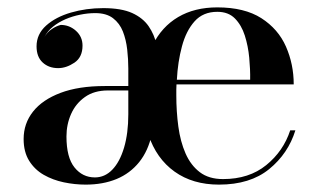

<svg xmlns="http://www.w3.org/2000/svg" viewBox="-20 -490 858 520"><path d="M212 10Q182.5 10 152.8 3.8Q123 -2.5 98.5 -16.5Q74 -30.5 59 -54.5Q44 -78.5 44 -113.5Q44 -155.5 69.5 -187.8Q95 -220 144 -238.5Q193 -257 264 -257H327.5V-304.5Q327.5 -329.5 324.5 -356Q321.5 -382.5 312.8 -404.8Q304 -427 286 -440.8Q268 -454.5 238 -454.5Q218 -454.5 197 -450.2Q176 -446 157 -437.8Q138 -429.5 123.2 -417.5Q108.5 -405.5 100.5 -390Q108 -403 120.2 -411.2Q132.5 -419.5 144.5 -422.5Q168 -422.5 185.8 -406.5Q203.5 -390.5 203.5 -366.5Q203.5 -335 181.5 -320.2Q159.5 -305.5 137.5 -305.5Q112 -305.5 95.5 -320.8Q79 -336 79 -364.5Q79 -397.5 105 -420.8Q131 -444 172.2 -456Q213.5 -468 259.5 -468Q308.5 -468 337.8 -454.8Q367 -441.5 382.5 -419Q398 -396.5 404 -369L393.5 -368Q418 -417.5 462.5 -443.8Q507 -470 568.5 -470Q642 -470 687.8 -440.8Q733.5 -411.5 754.5 -363.8Q775.5 -316 775.5 -261.5H458Q457.5 -254.5 457.5 -247Q457.5 -239.5 457.5 -232Q457.5 -188 463 -147.2Q468.5 -106.5 482.5 -74.5Q496.5 -42.5 521 -23.8Q545.5 -5 584 -5Q654.5 -5 701 -42.8Q747.5 -80.5 766 -137H780Q760.5 -74 709 -32Q657.5 10 573 10Q502 10 452.8 -25.2Q403.5 -60.5 382 -125L391 -126Q381.5 -81.5 357 -51Q332.5 -20.5 295.8 -5.2Q259 10 212 10ZM237 -9.5Q264 -9.5 284.2 -30.5Q304.5 -51.5 316 -90.2Q327.5 -129 327.5 -180.5V-245H272Q235 -245 210 -227.2Q185 -209.5 172.5 -181.2Q160 -153 160 -120.5Q160 -63.5 181.8 -36.5Q203.5 -9.5 237 -9.5ZM459 -274H657.5Q658 -302 655 -333.8Q652 -365.5 643 -393.8Q634 -422 616.2 -440Q598.5 -458 568.5 -458Q530 -458 507 -432.2Q484 -406.5 472.8 -364.5Q461.5 -322.5 459 -274Z"/></svg>

Font: Bodoni Moda 18pt Medium
Style: Regular
Weight: 500
Designer: Owen Earl
Foundry: indestructible type
Version: Version 2.004